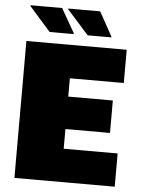

<svg xmlns="http://www.w3.org/2000/svg" viewBox="-58 -914 720 961"><g transform="rotate(5 301.5 -434.0)"><path d="M51 0V-688H555V-521H284V-429H508V-266H284V-167H555V0ZM473 -743H354L246 -864V-868H406L473 -747ZM284 -743H163L56 -864V-868H215L284 -747Z"/></g></svg>

Font: Saira Thin Black
Style: Regular
Weight: 900
Version: Version 1.101